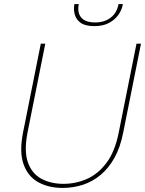

<svg xmlns="http://www.w3.org/2000/svg" viewBox="-20 -914 712 941"><path d="M180 -700H202L115 -265Q97 -173 117 -117.5Q137 -62 183.5 -37.5Q230 -13 291 -13Q352 -13 407 -37.5Q462 -62 503 -117.5Q544 -173 562 -265L649 -700H671L584 -265Q570 -193 541.5 -141.5Q513 -90 473.5 -57Q434 -24 386.5 -8.5Q339 7 287 7Q218 7 167.5 -21Q117 -49 95.5 -109Q74 -169 93 -265ZM581 -889Q577 -865 560 -841Q543 -817 514 -801.5Q485 -786 442 -786Q399 -786 376.5 -801.5Q354 -817 347 -841Q340 -865 344 -889L345 -894H366Q358 -851 378.5 -827.5Q399 -804 446 -804Q492 -804 522.5 -827.5Q553 -851 561 -894H582Z"/></svg>

Font: Albert Sans Thin
Style: Italic
Weight: 250
Italic angle: -11.25°
Designer: Andreas Rasmussen
Foundry: a.Foundry
Version: Version 1.025